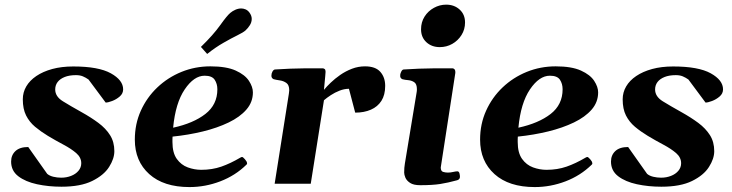

<svg xmlns="http://www.w3.org/2000/svg" viewBox="-20 -775 3088 810"><path d="M239.3 12.7Q184.6 12.7 136 2.2Q87.4 -8.3 57.1 -31.5Q26.9 -54.7 26.9 -93.3Q26.9 -120.6 45.2 -137.7Q63.5 -154.8 99.1 -154.8L179.2 -41.5Q189 -33.2 205.1 -29.3Q221.2 -25.4 238.3 -25.4Q260.7 -25.4 280 -33Q299.3 -40.5 311 -54.4Q322.8 -68.4 322.8 -86.4Q322.8 -110.8 301.5 -129.2Q280.3 -147.5 248 -164.6Q215.8 -181.6 181.6 -202.1Q151.9 -220.2 127.9 -240.2Q104 -260.3 90.1 -287.8Q76.2 -315.4 76.2 -356Q76.2 -385.3 90.8 -410.4Q105.5 -435.5 133.3 -454.3Q161.1 -473.1 200.4 -483.9Q239.7 -494.6 289.1 -494.6Q395.5 -494.6 447.5 -465.8Q499.5 -437 499.5 -397.9Q499.5 -380.4 485.1 -367.9Q470.7 -355.5 453.1 -348.9Q435.5 -342.3 425.8 -342.3L353.5 -439.5Q341.8 -447.8 329.6 -452.9Q317.4 -458 300.3 -458Q272.5 -458 252.9 -450.2Q233.4 -442.4 223.1 -429Q212.9 -415.5 212.9 -397.5Q212.9 -367.7 245.4 -347.7Q277.8 -327.6 324.2 -301.8Q363.8 -279.8 395 -256.6Q426.3 -233.4 444.3 -204.8Q462.4 -176.3 462.4 -137.2Q462.4 -105.5 440.2 -70.6Q418 -35.6 368.9 -11.5Q319.8 12.7 239.3 12.7Z M1046.9 -385.3Q1046.9 -344.2 1019.5 -312.7Q992.2 -281.2 944.6 -258.3Q897 -235.4 836.2 -220.5Q775.4 -205.6 708 -198.7Q707.5 -193.4 707.5 -187.5Q707.5 -181.6 707.5 -175.8Q707.5 -130.4 725.8 -104.7Q744.1 -79.1 772.2 -68.8Q800.3 -58.6 829.1 -58.6Q875 -58.6 913.6 -72Q952.1 -85.4 993.7 -109.9Q995.6 -110.8 997.3 -111.8Q999 -112.8 1001 -112.8Q1004.9 -112.8 1013.4 -103Q1022 -93.3 1022 -87.4Q1022 -86.9 1022.2 -86.4Q1022.5 -85.9 1022.5 -85.4Q1022.5 -83.5 1021.5 -82.3Q1020.5 -81.1 1019.5 -80.1Q972.7 -34.2 909.4 -10Q846.2 14.2 779.3 14.2Q670.4 14.2 609.6 -40.5Q548.8 -95.2 548.8 -186Q548.8 -252 574.2 -308.1Q599.6 -364.3 643.8 -406.2Q688 -448.2 745.6 -471.7Q803.2 -495.1 867.7 -495.1Q935.1 -495.1 974.4 -477.3Q1013.7 -459.5 1030.3 -433.8Q1046.9 -408.2 1046.9 -385.3ZM843.3 -455.6Q798.3 -455.6 759.3 -397.9Q720.2 -340.3 710.4 -236.3Q795.9 -254.9 846.4 -294.2Q897 -333.5 897 -398.4Q897 -421.4 885.7 -438.5Q874.5 -455.6 843.3 -455.6ZM854 -547.4 827.6 -577.1Q879.9 -627.9 908.9 -668.7Q938 -709.5 951.7 -720.7Q960.9 -728.5 973.1 -733.9Q985.4 -739.3 997.6 -739.3Q1006.8 -739.3 1016.1 -735.4Q1025.4 -731.4 1032.2 -722.2Q1042 -709 1042 -695.3Q1042 -681.2 1033.9 -668.5Q1025.9 -655.8 1015.6 -646.5Q1006.3 -638.2 981.4 -626Q956.5 -613.8 923.1 -594.7Q889.6 -575.7 854 -547.4Z M1346.7 -396Q1357.9 -409.7 1375.5 -426.5Q1393.1 -443.4 1415.5 -459Q1438 -474.6 1464.6 -484.9Q1491.2 -495.1 1520 -495.1Q1564 -495.1 1584.5 -471.9Q1605 -448.7 1605 -412.6Q1605 -374.5 1589.1 -349.6Q1573.2 -324.7 1544.7 -312.3Q1516.1 -299.8 1478.5 -299.8L1452.1 -400.4Q1432.6 -400.4 1412.6 -392.6Q1392.6 -384.8 1375.5 -373.5Q1358.4 -362.3 1346.7 -352.1L1291 0H1138.7L1198.7 -379.9Q1200.2 -388.2 1200.2 -394Q1200.2 -416.5 1188.2 -425Q1176.3 -433.6 1160.6 -435.8Q1145 -438 1134.3 -440.9Q1125 -445.3 1125 -455.6Q1125 -465.3 1129.6 -473.4Q1134.3 -481.4 1140.1 -481.9Q1208.5 -486.3 1260.3 -486.6Q1312 -486.8 1341.3 -486.8Q1345.2 -486.8 1349.4 -483.9Q1353.5 -481 1353.5 -472.2Q1353.5 -472.2 1352.1 -453.9Q1350.6 -435.5 1346.7 -396Z M1752.9 6.3Q1724.6 6.3 1710 -3.4Q1695.3 -13.2 1690.2 -25.6Q1685.1 -38.1 1685.1 -46.9Q1685.1 -67.9 1688 -84.5L1737.3 -383.3Q1738.3 -387.7 1738.5 -391.4Q1738.8 -395 1738.8 -398.4Q1738.8 -420.4 1727.8 -428Q1716.8 -435.5 1702.4 -436.8Q1688 -438 1677.2 -440.9Q1672.4 -443.4 1669.9 -447.3Q1667.5 -451.2 1668.5 -460.4Q1669.4 -466.3 1673.3 -473.9Q1677.2 -481.4 1683.1 -481.9Q1751.5 -486.3 1805.7 -486.6Q1859.9 -486.8 1889.2 -486.8Q1893.1 -486.8 1897.2 -482.9Q1901.4 -479 1900.9 -467.3L1839.4 -68.4Q1839.4 -53.2 1848.9 -50Q1858.4 -46.9 1869.6 -46.9Q1880.4 -46.9 1891.8 -49.6Q1903.3 -52.2 1909.2 -52.2Q1916 -52.2 1918.2 -44.2Q1920.4 -36.1 1920.4 -29.3Q1920.4 -18.1 1908.7 -14.6Q1869.6 -3.9 1837.2 1.2Q1804.7 6.3 1752.9 6.3ZM1835.4 -576.2Q1801.3 -576.2 1778.8 -596.9Q1756.3 -617.7 1756.3 -651.4Q1756.3 -681.6 1771.2 -705.1Q1786.1 -728.5 1810.5 -741.9Q1835 -755.4 1862.3 -755.4Q1896.5 -755.4 1919.2 -734.6Q1941.9 -713.9 1941.9 -680.2Q1941.9 -650.9 1927 -627.2Q1912.1 -603.5 1887.9 -589.8Q1863.8 -576.2 1835.4 -576.2Z M2503.4 -385.3Q2503.4 -344.2 2476.1 -312.7Q2448.7 -281.2 2401.1 -258.3Q2353.5 -235.4 2292.7 -220.5Q2231.9 -205.6 2164.6 -198.7Q2164.1 -193.4 2164.1 -187.5Q2164.1 -181.6 2164.1 -175.8Q2164.1 -130.4 2182.4 -104.7Q2200.7 -79.1 2228.8 -68.8Q2256.8 -58.6 2285.6 -58.6Q2331.5 -58.6 2370.1 -72Q2408.7 -85.4 2450.2 -109.9Q2452.1 -110.8 2453.9 -111.8Q2455.6 -112.8 2457.5 -112.8Q2461.4 -112.8 2470 -103Q2478.5 -93.3 2478.5 -87.4Q2478.5 -86.9 2478.8 -86.4Q2479 -85.9 2479 -85.4Q2479 -83.5 2478 -82.3Q2477.1 -81.1 2476.1 -80.1Q2429.2 -34.2 2366 -10Q2302.7 14.2 2235.8 14.2Q2127 14.2 2066.2 -40.5Q2005.4 -95.2 2005.4 -186Q2005.4 -252 2030.8 -308.1Q2056.2 -364.3 2100.3 -406.2Q2144.5 -448.2 2202.1 -471.7Q2259.8 -495.1 2324.2 -495.1Q2391.6 -495.1 2430.9 -477.3Q2470.2 -459.5 2486.8 -433.8Q2503.4 -408.2 2503.4 -385.3ZM2299.8 -455.6Q2254.9 -455.6 2215.8 -397.9Q2176.8 -340.3 2167 -236.3Q2252.4 -254.9 2303 -294.2Q2353.5 -333.5 2353.5 -398.4Q2353.5 -421.4 2342.3 -438.5Q2331.1 -455.6 2299.8 -455.6Z M2770 12.7Q2715.3 12.7 2666.7 2.2Q2618.2 -8.3 2587.9 -31.5Q2557.6 -54.7 2557.6 -93.3Q2557.6 -120.6 2575.9 -137.7Q2594.2 -154.8 2629.9 -154.8L2710 -41.5Q2719.7 -33.2 2735.8 -29.3Q2752 -25.4 2769 -25.4Q2791.5 -25.4 2810.8 -33Q2830.1 -40.5 2841.8 -54.4Q2853.5 -68.4 2853.5 -86.4Q2853.5 -110.8 2832.3 -129.2Q2811 -147.5 2778.8 -164.6Q2746.6 -181.6 2712.4 -202.1Q2682.6 -220.2 2658.7 -240.2Q2634.8 -260.3 2620.8 -287.8Q2606.9 -315.4 2606.9 -356Q2606.9 -385.3 2621.6 -410.4Q2636.2 -435.5 2664.1 -454.3Q2691.9 -473.1 2731.2 -483.9Q2770.5 -494.6 2819.8 -494.6Q2926.3 -494.6 2978.3 -465.8Q3030.3 -437 3030.3 -397.9Q3030.3 -380.4 3015.9 -367.9Q3001.5 -355.5 2983.9 -348.9Q2966.3 -342.3 2956.5 -342.3L2884.3 -439.5Q2872.6 -447.8 2860.4 -452.9Q2848.1 -458 2831.1 -458Q2803.2 -458 2783.7 -450.2Q2764.2 -442.4 2753.9 -429Q2743.7 -415.5 2743.7 -397.5Q2743.7 -367.7 2776.1 -347.7Q2808.6 -327.6 2855 -301.8Q2894.5 -279.8 2925.8 -256.6Q2957 -233.4 2975.1 -204.8Q2993.2 -176.3 2993.2 -137.2Q2993.2 -105.5 2970.9 -70.6Q2948.7 -35.6 2899.7 -11.5Q2850.6 12.7 2770 12.7Z"/></svg>

Font: Gelasio
Style: Bold Italic
Weight: 700
Italic angle: -8.5°
Designer: Eben Sorkin
Foundry: Eben Sorkin
Version: Version 1.008